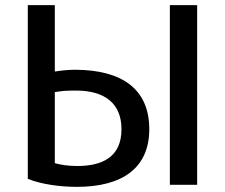

<svg xmlns="http://www.w3.org/2000/svg" viewBox="-20 -714 874 746"><path d="M88 -694H193V-436C216 -440 246 -443 273 -443C453 -442 560 -369 560 -212C560 -61 455 12 279 12C212 12 141 2 88 -19ZM452 -212C452 -313 386 -360 283 -362C264 -362 247 -362 231 -361C218 -360 205 -358 193 -356V-80C215 -74 243 -69 280 -69C375 -69 452 -102 452 -212ZM746 4H640V-694H746Z"/></svg>

Font: Repo Medium
Style: Regular
Weight: 500
Designer: Stefan Peev
Foundry: Context Ltd
Version: Version 1.502